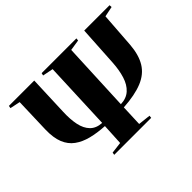

<svg xmlns="http://www.w3.org/2000/svg" viewBox="-139 -1007 1285 1285"><g transform="rotate(-45 503.5 -365.0)"><path d="M311 0 314 -18 395 -28 403 -180Q334 -184 278.5 -198Q223 -212 183 -241Q143 -270 123 -319.5Q103 -369 105 -445L113 -697L41 -712L44 -730H284L273 -445Q270 -377 281 -324.5Q292 -272 322 -241.5Q352 -211 405 -208L425 -697L350 -712L354 -730H683L681 -712L604 -700L582 -208Q636 -210 669.5 -240.5Q703 -271 719.5 -324Q736 -377 740 -445L757 -730H997L998 -712L925 -697L907 -445Q900 -356 865.5 -299.5Q831 -243 761.5 -214.5Q692 -186 581 -179L575 -28L663 -18L661 0Z"/></g></svg>

Font: Literata 72pt ExtraBold
Style: Italic
Weight: 800
Italic angle: -2°
Designer: Latin by Veronika Burian and Jose Scaglione. Greek by Irene Vlachou. Cyrillic by Vera Evstafieva
Foundry: TypeTogether
Version: Version 3.002